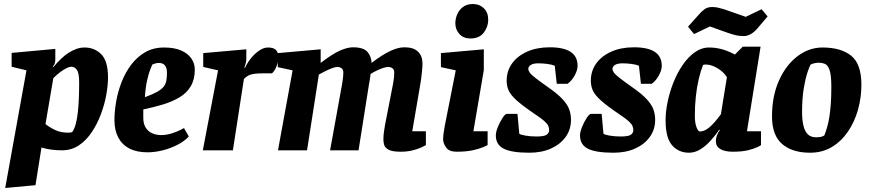

<svg xmlns="http://www.w3.org/2000/svg" viewBox="-20 -750 4338 958"><path d="M6 188 112 -399 38 -417V-486L256 -506V-455Q256 -444 253.5 -435Q251 -426 244 -418L246 -415Q266 -439 285.5 -457.5Q305 -476 324.5 -488Q344 -500 363 -506.5Q382 -513 402 -513Q452 -513 485.5 -479Q519 -445 519 -363Q519 -326 510.5 -278Q502 -230 484 -181.5Q466 -133 438.5 -91.5Q411 -50 374 -25Q337 0 289 0Q261 0 235.5 -3.5Q210 -7 187 -14L157 174ZM320 -88Q328 -88 333 -89Q338 -90 341 -92Q352 -108 358.5 -133.5Q365 -159 368.5 -191Q372 -223 373.5 -260.5Q375 -298 375 -338Q375 -386 363.5 -401.5Q352 -417 338 -417Q326 -417 311 -409.5Q296 -402 279.5 -389.5Q263 -377 246 -360L207 -131Q231 -112 258 -100Q285 -88 320 -88Z M716 10Q662 10 625.5 -9Q589 -28 570 -64Q551 -100 551 -151Q551 -194 559.5 -243Q568 -292 586.5 -340Q605 -388 634.5 -427Q664 -466 704.5 -489.5Q745 -513 799 -513Q850 -513 884 -498Q918 -483 935 -458Q952 -433 952 -403Q952 -354 932 -320Q912 -286 876 -264.5Q840 -243 794 -229Q748 -215 695 -204V-162Q695 -132 707 -113Q719 -94 739.5 -85Q760 -76 785 -76Q811 -76 840.5 -85.5Q870 -95 898 -111L922 -69Q901 -46 866.5 -28Q832 -10 792.5 0Q753 10 716 10ZM703 -265Q741 -279 763.5 -291.5Q786 -304 796.5 -317.5Q807 -331 810 -347.5Q813 -364 813 -386Q813 -407 807 -417.5Q801 -428 792.5 -432Q784 -436 774 -436Q763 -436 753.5 -433Q744 -430 740 -428Q738 -424 730 -404Q722 -384 714 -349Q706 -314 703 -265Z M992 0 1068 -399 994 -416V-485L1209 -504V-457Q1209 -446 1206 -434Q1203 -422 1199 -412H1203Q1212 -433 1230 -456.5Q1248 -480 1271.5 -496.5Q1295 -513 1317 -513Q1346 -513 1357.5 -500Q1369 -487 1369 -464Q1369 -444 1360 -420Q1351 -396 1337 -384H1291Q1264 -384 1247 -381.5Q1230 -379 1219 -373Q1208 -367 1197 -356L1142 0Z M1979 7Q1936 7 1918 -3.5Q1900 -14 1896.5 -28Q1893 -42 1893 -54Q1893 -74 1896 -94Q1899 -114 1901 -126L1941 -331Q1943 -341 1945 -357Q1947 -373 1947 -389Q1947 -403 1938 -409.5Q1929 -416 1916 -416Q1906 -416 1889 -410Q1872 -404 1856 -396Q1840 -388 1829 -381Q1827 -365 1825 -351Q1823 -337 1821 -329L1769 0H1627L1687 -331Q1689 -341 1691 -358Q1693 -375 1693 -389Q1693 -403 1684 -409.5Q1675 -416 1663 -416Q1653 -416 1636 -409.5Q1619 -403 1601 -394Q1583 -385 1571 -378L1512 0H1367L1440 -399L1366 -415V-485L1580 -504V-436Q1637 -480 1675 -497Q1713 -514 1741 -514Q1794 -514 1813.5 -491Q1833 -468 1834 -436Q1861 -457 1884 -471.5Q1907 -486 1927 -495.5Q1947 -505 1964.5 -509.5Q1982 -514 1998 -514Q2044 -514 2066 -492Q2088 -470 2088 -434Q2088 -419 2086 -398Q2084 -377 2081.5 -358Q2079 -339 2077 -329L2037 -95H2105V-26Q2097 -21 2079 -13Q2061 -5 2035.5 1Q2010 7 1979 7Z M2258 7Q2220 7 2205.5 -14.5Q2191 -36 2191 -54Q2191 -72 2194.5 -93Q2198 -114 2200 -126L2254 -399L2180 -415V-485L2394 -504V-400L2342 -95H2413V-26Q2410 -24 2391.5 -16Q2373 -8 2340 -0.5Q2307 7 2258 7ZM2327 -558Q2293 -558 2272.5 -580Q2252 -602 2252 -634Q2252 -657 2261.5 -679Q2271 -701 2290.5 -715.5Q2310 -730 2340 -730Q2372 -730 2394 -709Q2416 -688 2416 -651Q2416 -617 2394 -587.5Q2372 -558 2327 -558Z M2621 12Q2533 12 2493.5 -8Q2454 -28 2454 -74Q2454 -92 2464.5 -117.5Q2475 -143 2488 -162.5Q2501 -182 2509 -182H2562L2571 -83Q2576 -78 2601 -73.5Q2626 -69 2657 -69Q2696 -69 2708 -78Q2720 -87 2720 -100Q2720 -111 2716 -121Q2712 -131 2697 -145Q2682 -159 2647 -182Q2588 -222 2558 -249Q2528 -276 2518 -298.5Q2508 -321 2508 -347Q2508 -396 2535 -433.5Q2562 -471 2610.5 -492.5Q2659 -514 2723 -514Q2793 -514 2827.5 -491Q2862 -468 2862 -421Q2862 -400 2847 -373Q2832 -346 2812 -332H2758L2748 -422Q2734 -428 2711 -431Q2688 -434 2666 -434Q2641 -434 2628.5 -426Q2616 -418 2616 -406Q2616 -398 2623 -388Q2630 -378 2651 -361.5Q2672 -345 2713 -316Q2762 -282 2786.5 -255.5Q2811 -229 2820 -204.5Q2829 -180 2829 -152Q2829 -104 2802.5 -67Q2776 -30 2729.5 -9Q2683 12 2621 12Z M3041 12Q2953 12 2913.5 -8Q2874 -28 2874 -74Q2874 -92 2884.5 -117.5Q2895 -143 2908 -162.5Q2921 -182 2929 -182H2982L2991 -83Q2996 -78 3021 -73.5Q3046 -69 3077 -69Q3116 -69 3128 -78Q3140 -87 3140 -100Q3140 -111 3136 -121Q3132 -131 3117 -145Q3102 -159 3067 -182Q3008 -222 2978 -249Q2948 -276 2938 -298.5Q2928 -321 2928 -347Q2928 -396 2955 -433.5Q2982 -471 3030.5 -492.5Q3079 -514 3143 -514Q3213 -514 3247.5 -491Q3282 -468 3282 -421Q3282 -400 3267 -373Q3252 -346 3232 -332H3178L3168 -422Q3154 -428 3131 -431Q3108 -434 3086 -434Q3061 -434 3048.5 -426Q3036 -418 3036 -406Q3036 -398 3043 -388Q3050 -378 3071 -361.5Q3092 -345 3133 -316Q3182 -282 3206.5 -255.5Q3231 -229 3240 -204.5Q3249 -180 3249 -152Q3249 -104 3222.5 -67Q3196 -30 3149.5 -9Q3103 12 3041 12Z M3418 12Q3366 12 3333.5 -25Q3301 -62 3301 -150Q3301 -192 3311 -241Q3321 -290 3340 -338Q3359 -386 3386 -425.5Q3413 -465 3446.5 -489Q3480 -513 3519 -513Q3543 -513 3565 -508.5Q3587 -504 3607.5 -496Q3628 -488 3647 -478L3686 -517H3775L3707 -95H3777V-26Q3775 -24 3759 -16Q3743 -8 3713 -0.5Q3683 7 3636 7Q3597 7 3574.5 -6Q3552 -19 3552 -45Q3552 -60 3557 -74Q3562 -88 3572 -101L3569 -103Q3549 -74 3525 -47.5Q3501 -21 3474 -4.5Q3447 12 3418 12ZM3472 -94Q3491 -94 3510 -107.5Q3529 -121 3546 -141Q3563 -161 3577 -180L3607 -365Q3589 -393 3558.5 -410.5Q3528 -428 3502 -428Q3498 -428 3494.5 -427.5Q3491 -427 3488 -426Q3476 -396 3466.5 -356Q3457 -316 3452 -269.5Q3447 -223 3447 -171Q3447 -138 3455 -116Q3463 -94 3472 -94ZM3692 -570Q3667 -570 3646.5 -575.5Q3626 -581 3609 -587L3522 -618L3443 -580L3413 -617L3464 -674Q3481 -694 3496 -704.5Q3511 -715 3533 -715Q3548 -715 3562 -712Q3576 -709 3592 -704L3701 -666L3780 -704L3810 -668L3759 -608Q3742 -588 3724.5 -579Q3707 -570 3692 -570Z M4022 12Q3933 12 3882.5 -31.5Q3832 -75 3832 -169Q3832 -270 3866.5 -347.5Q3901 -425 3958.5 -469Q4016 -513 4084 -513Q4176 -513 4227 -472Q4278 -431 4278 -327Q4278 -263 4261 -202.5Q4244 -142 4211 -93.5Q4178 -45 4130.5 -16.5Q4083 12 4022 12ZM4052 -65Q4069 -65 4077.5 -67.5Q4086 -70 4093 -74Q4101 -94 4107.5 -117Q4114 -140 4118.5 -169Q4123 -198 4125.5 -234.5Q4128 -271 4128 -317Q4128 -374 4119.5 -399.5Q4111 -425 4096.5 -431Q4082 -437 4063 -437Q4052 -437 4039.5 -433.5Q4027 -430 4024 -427Q4020 -421 4009.5 -390.5Q3999 -360 3990.5 -309.5Q3982 -259 3982 -191Q3982 -153 3988.5 -124.5Q3995 -96 4010 -80.5Q4025 -65 4052 -65Z"/></svg>

Font: Faustina ExtraBold
Style: Italic
Weight: 800
Italic angle: -8°
Designer: Alfonso Garcia
Foundry: http://www.omnibus-type.com
Version: Version 1.200